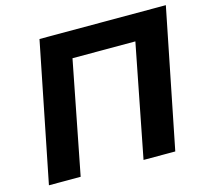

<svg xmlns="http://www.w3.org/2000/svg" viewBox="-101 -818 1014 935"><g transform="rotate(-15 406.0 -350.0)"><path d="M34 0 174 -700H811L671 0H511L622 -568H305L194 0Z"/></g></svg>

Font: Montserrat
Style: Bold Italic
Weight: 700
Italic angle: -11.3°
Designer: Julieta Ulanovsky
Foundry: Julieta Ulanovsky
Version: Version 9.000; ttfautohint (v1.8.4.7-5d5b)